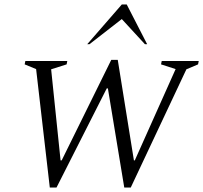

<svg xmlns="http://www.w3.org/2000/svg" viewBox="-20 -832 906 856"><path d="M202 4 141 -524 90 -545 93 -560H280L277 -545L208 -523L250 -117H255L476 -565H505L577 -117H581L763 -524L698 -545L701 -560H866L863 -545L811 -523L563 4H534L461 -438H456L232 4ZM369 -635 523 -812H545L636 -635H626L523 -747L379 -635Z"/></svg>

Font: Spectral SC Light
Style: Italic
Weight: 300
Italic angle: -10°
Designer: Jean-Baptiste Levee
Foundry: Production Type
Version: Version 2.001